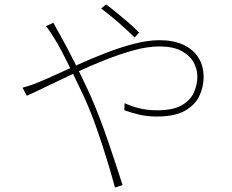

<svg xmlns="http://www.w3.org/2000/svg" viewBox="-20 -801 1040 860"><path d="M583 -633Q562 -654 536 -677.5Q510 -701 483 -723.5Q456 -746 433 -763L455 -781Q471 -770 498 -748Q525 -726 554 -701Q583 -676 603 -655ZM219 -699Q223 -692 228 -682.5Q233 -673 239 -662.5Q245 -652 250 -643Q277 -595 313 -523.5Q349 -452 383 -378Q406 -326 427 -271Q448 -216 466 -163Q484 -110 500 -61.5Q516 -13 529 28L495 39Q480 -17 459.5 -84Q439 -151 414 -223Q389 -295 357 -366Q330 -424 304.5 -476Q279 -528 258.5 -567.5Q238 -607 224 -628Q217 -640 206 -656.5Q195 -673 186 -684ZM81 -408Q95 -412 113.5 -418Q132 -424 146 -430Q174 -441 222.5 -463Q271 -485 330.5 -512Q390 -539 454.5 -564Q519 -589 581 -605Q643 -621 694 -621Q756 -621 800 -601Q844 -581 868 -544Q892 -507 892 -456Q892 -411 872.5 -370.5Q853 -330 807.5 -304.5Q762 -279 682 -279Q639 -279 602 -288Q565 -297 537 -307L538 -339Q563 -327 600 -317Q637 -307 684 -307Q756 -307 795 -330Q834 -353 849 -388Q864 -423 864 -458Q864 -492 846.5 -523Q829 -554 791.5 -573.5Q754 -593 693 -593Q641 -593 578 -575.5Q515 -558 447 -531Q379 -504 314 -473.5Q249 -443 193.5 -416Q138 -389 100 -372Z"/></svg>

Font: Noto Sans KR Thin
Style: Regular
Weight: 100
Designer: Ryoko NISHIZUKA 西塚涼子 (kana, bopomofo & ideographs); Paul D. Hunt (Latin, Greek & Cyrillic); Sandoll Communications 산돌커뮤니
Foundry: Adobe
Version: Version 2.004-H2;hotconv 1.0.118;makeotfexe 2.5.65603